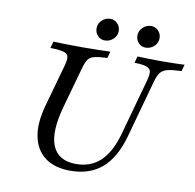

<svg xmlns="http://www.w3.org/2000/svg" viewBox="-81 -806 915 900"><g transform="rotate(10 376.5 -356.0)"><path d="M310.4 11.3Q235.9 11.3 190.5 -22.7Q145.1 -56.8 132.4 -118.8Q119.6 -180.9 143.2 -266.9L200 -470.2Q208.1 -499.2 205 -513.3Q201.8 -527.4 182.3 -533.1Q162.7 -538.7 119.7 -539.5L128.5 -571Q151 -570.2 186.6 -569.4Q222.1 -568.5 266.7 -568.5Q306.2 -568.5 340.1 -569.4Q373.9 -570.2 399.3 -571L390.5 -539.5Q349.4 -537.9 328.8 -532.7Q308.2 -527.4 298.9 -513.3Q289.7 -499.1 281.6 -470.1L228.2 -279.2Q193.1 -154 220 -89.2Q246.9 -24.5 332.4 -24.5Q401.4 -24.5 447.5 -67.9Q493.6 -111.3 518.5 -201.1L592.5 -468.7Q600.5 -497.7 597.7 -511.8Q594.8 -525.9 577 -532.3Q559.1 -538.7 520.2 -539.5L528.2 -571Q547.8 -570.2 576.8 -569.4Q605.8 -568.5 640.7 -568.5Q676.1 -568.5 704.9 -569.4Q733.6 -570.2 752.7 -571L743.9 -539.5Q700.7 -538 677.9 -532.3Q655.1 -526.6 643.9 -512.1Q632.7 -497.6 624.7 -468.6L548.2 -191.7Q519.1 -88.9 460.7 -38.8Q402.2 11.3 310.4 11.3ZM363.3 -618.3Q343.9 -618.3 330.2 -632.7Q316.5 -647.1 316.5 -668.6Q316.5 -690.3 333.4 -706.5Q350.4 -722.7 373.7 -722.7Q393.1 -722.7 407.1 -708.3Q421.2 -693.9 421.2 -672.4Q421.2 -650.7 404.3 -634.5Q387.4 -618.3 363.3 -618.3ZM557.7 -618.3Q538.3 -618.3 524.6 -632.7Q511 -647.1 511 -668.6Q511 -690.3 527.9 -706.5Q544.9 -722.7 568.1 -722.7Q587.5 -722.7 601.6 -708.3Q615.6 -693.9 615.6 -672.4Q615.6 -650.7 598.7 -634.5Q581.8 -618.3 557.7 -618.3Z"/></g></svg>

Font: Playfair 5pt SemiExpanded Light 12pt
Style: Italic
Weight: 300
Italic angle: -15.6°
Version: Version 2.000;gftools[0.9.28]